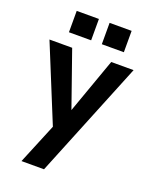

<svg xmlns="http://www.w3.org/2000/svg" viewBox="-164 -787 862 1081"><g transform="rotate(20 267.5 -246.5)"><path d="M201 -38 15 -493H151L267 -162L385 -493H519L236 204H101ZM301 -697H433V-569H301ZM104 -697H237V-569H104Z"/></g></svg>

Font: Hanken Grotesk
Style: Bold
Weight: 700
Designer: Alfredo Marco Pradil
Foundry: Hanken Design Co.
Version: Version 3.014